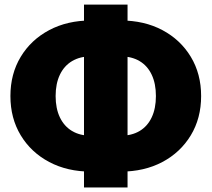

<svg xmlns="http://www.w3.org/2000/svg" viewBox="-20 -787 933 846"><path d="M380.9 -30.8Q276.9 -30.8 196.8 -73.2Q116.7 -115.7 71.3 -190.9Q25.9 -266.1 25.9 -363.8Q25.9 -461.4 71.3 -536.6Q116.7 -611.8 196.8 -654.3Q276.9 -696.8 380.9 -696.8H511.2Q615.7 -696.8 695.6 -654.3Q775.4 -611.8 820.8 -536.6Q866.2 -461.4 866.2 -363.8Q866.2 -266.1 820.8 -190.9Q775.4 -115.7 695.6 -73.2Q615.7 -30.8 511.2 -30.8ZM380.9 -189H511.2Q560.1 -189 595 -209.7Q629.9 -230.5 648.4 -269.8Q667 -309.1 667 -363.8Q667 -418.5 648.4 -457.8Q629.9 -497.1 595 -517.8Q560.1 -538.6 511.2 -538.6H380.9Q332.5 -538.6 297.6 -517.8Q262.7 -497.1 243.9 -457.8Q225.1 -418.5 225.1 -363.8Q225.1 -309.1 243.9 -269.8Q262.7 -230.5 297.6 -209.7Q332.5 -189 380.9 -189ZM350.1 39.1V-766.6H542V39.1Z"/></svg>

Font: Inter 24pt Black
Style: Regular
Weight: 900
Designer: Rasmus Andersson
Foundry: rsms
Version: Version 4.001;git-66647c0bb